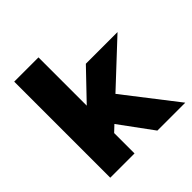

<svg xmlns="http://www.w3.org/2000/svg" viewBox="-193 -893 1046 1046"><g transform="rotate(-45 329.5 -370.0)"><path d="M70 0V-740H257V-368L415 -533H659L413 -303L648 0H433L293 -191L257 -157V0Z"/></g></svg>

Font: Lexend ExtraBold
Style: Regular
Weight: 800
Designer: Bonnie Shaver-Troup, Thomas Jockin
Foundry: Lexend
Version: Version 1.007; ttfautohint (v1.8.3)